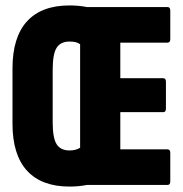

<svg xmlns="http://www.w3.org/2000/svg" viewBox="-20 -681 675 707"><path d="M236 6Q133 6 79.5 -52.5Q26 -111 26 -225V-429Q26 -544 79.5 -602.5Q133 -661 236 -661Q253 -661 269 -659.5Q285 -658 300 -655H597Q607 -655 607 -642V-537Q607 -524 597 -524H423V-393H581Q591 -393 591 -380V-281Q591 -268 581 -268H423V-131H597Q607 -131 607 -118V-13Q607 0 597 0H300Q285 3 269 4.5Q253 6 236 6ZM236 -127Q248 -127 257.5 -129.5Q267 -132 275 -137V-518Q267 -524 257.5 -526Q248 -528 236 -528Q203 -528 188.5 -505Q174 -482 174 -424V-230Q174 -173 188.5 -150Q203 -127 236 -127Z"/></svg>

Font: Sofia Sans Extra Condensed Black
Style: Regular
Weight: 900
Designer: Botio Nikoltchev, Ani Petrova
Foundry: lettersoup
Version: Version 4.101